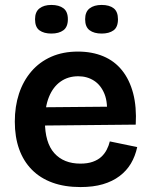

<svg xmlns="http://www.w3.org/2000/svg" viewBox="-20 -745 612 778"><path d="M306 13Q242 13 192.5 -5Q143 -23 109 -57.5Q75 -92 57.5 -141Q40 -190 40 -252Q40 -314 57 -365.5Q74 -417 107 -455.5Q140 -494 187.5 -515Q235 -536 296 -536Q353 -536 398.5 -517Q444 -498 474.5 -460Q505 -422 519.5 -367Q534 -312 530 -240L122 -236V-310L455 -313L412 -272Q418 -328 403.5 -364Q389 -400 361 -418Q333 -436 297 -436Q256 -436 225.5 -414.5Q195 -393 178.5 -352.5Q162 -312 162 -254Q162 -167 200 -124.5Q238 -82 306 -82Q335 -82 356 -89.5Q377 -97 390.5 -109.5Q404 -122 412.5 -138.5Q421 -155 425 -172L536 -149Q528 -112 510.5 -82.5Q493 -53 464.5 -31.5Q436 -10 397 1.5Q358 13 306 13ZM392 -609Q361 -609 343 -622.5Q325 -636 325 -667Q325 -697 343 -711Q361 -725 392 -725Q423 -725 440.5 -711.5Q458 -698 458 -667Q458 -635 440 -622Q422 -609 392 -609ZM188 -609Q158 -609 140 -622Q122 -635 122 -667Q122 -697 140 -711Q158 -725 188 -725Q219 -725 237 -711.5Q255 -698 255 -667Q255 -636 237 -622.5Q219 -609 188 -609Z"/></svg>

Font: Bricolage Grotesque 20pt SemiBold
Style: Regular
Weight: 600
Version: Version 1.001;gftools[0.9.33.dev8+g029e19f]